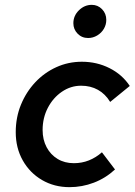

<svg xmlns="http://www.w3.org/2000/svg" viewBox="-20 -763 556 793"><path d="M267 10Q204 10 153.5 -19.5Q103 -49 74 -100.5Q45 -152 45 -217Q45 -278 66.5 -330.5Q88 -383 125.5 -423Q163 -463 212.5 -485.5Q262 -508 318 -508Q380 -508 432.5 -481.5Q485 -455 516 -408L435 -342Q415 -375 384.5 -392Q354 -409 315 -409Q272 -409 235.5 -384Q199 -359 177.5 -317.5Q156 -276 156 -226Q156 -186 172.5 -155Q189 -124 218 -106.5Q247 -89 285 -89Q318 -89 347 -100.5Q376 -112 401 -134L455 -63Q416 -27 367.5 -8.5Q319 10 267 10ZM344 -606Q318 -606 300.5 -624Q283 -642 283 -667Q283 -698 306 -720.5Q329 -743 359 -743Q384 -743 401.5 -725Q419 -707 419 -681Q419 -661 409 -644Q399 -627 381.5 -616.5Q364 -606 344 -606Z"/></svg>

Font: Red Hat Text SemiBold
Style: Italic
Weight: 600
Italic angle: -12°
Designer: Pentagram, MCKL
Foundry: Pentagram, MCKL
Version: Version 1.023